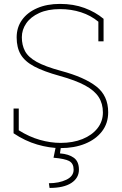

<svg xmlns="http://www.w3.org/2000/svg" viewBox="-20 -741 618 974"><path d="M287.6 10.3Q230.5 10.3 168.7 -7.8Q106.9 -25.9 48.8 -64.9V-190.4H75.2V-80.1Q127.9 -46.9 182.1 -31.5Q236.3 -16.1 287.6 -16.1Q350.1 -16.1 398.4 -35.6Q446.8 -55.2 474.4 -90.1Q502 -125 502 -170.4Q502 -215.3 480.7 -248.5Q459.5 -281.7 411.6 -307.6Q363.8 -333.5 282.7 -356Q201.7 -378.4 153.8 -403.8Q106 -429.2 85.2 -464.4Q64.5 -499.5 64.5 -551.3Q64.5 -602.1 91.8 -640.1Q119.1 -678.2 168.7 -699.7Q218.3 -721.2 284.2 -721.2Q353 -721.2 408.4 -700.7Q463.9 -680.2 505.4 -645.5V-531.2H479V-630.9Q440.9 -662.6 391.1 -678.7Q341.3 -694.8 284.2 -694.8Q222.2 -694.8 179 -675Q135.7 -655.3 113.3 -622.8Q90.8 -590.3 90.8 -552.2Q90.8 -512.2 106.9 -481.7Q123 -451.2 166 -427.2Q209 -403.3 290 -381.3Q408.2 -349.6 468.5 -302.5Q528.8 -255.4 528.8 -171.4Q528.8 -115.2 497.3 -74.5Q465.8 -33.7 411.4 -11.7Q356.9 10.3 287.6 10.3ZM231.4 212.4 228 188.5Q278.8 188.5 316.2 170.9Q353.5 153.3 353.5 119.6Q353.5 88.4 331.3 76.2Q309.1 64 251.5 59.1L263.7 0H289.6L284.2 37.1Q328.6 40.5 354.5 59.3Q380.4 78.1 380.4 119.6Q380.4 162.1 341.8 187.3Q303.2 212.4 231.4 212.4Z"/></svg>

Font: Roboto Slab Thin
Style: Regular
Weight: 100
Designer: Google
Version: Version 2.000; ttfautohint (v1.8.1.43-b0c9)